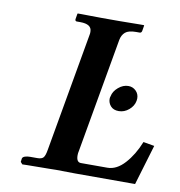

<svg xmlns="http://www.w3.org/2000/svg" viewBox="-75 -715 737 785"><g transform="rotate(10 293.5 -322.5)"><path d="M248 -569Q249 -572 249 -575.5Q249 -579 249 -582Q249 -613 201 -613H187Q180 -613 180 -621L184 -645L186 -646Q186 -646 201.5 -646Q217 -646 239.5 -645.5Q262 -645 285 -645Q308 -645 323 -645Q336 -645 358.5 -645Q381 -645 404 -645.5Q427 -646 443 -646Q459 -646 459 -646L461 -645L457 -621Q455 -613 448 -613H433Q402 -613 388.5 -601.5Q375 -590 371 -569L287 -92Q286 -88 285.5 -84Q285 -80 285 -75Q285 -46 304 -46H414Q452 -46 485.5 -83Q519 -120 541 -175L587 -167L537 0H286L209 -1Q205 -1 183 -0.5Q161 0 134.5 0Q108 0 88.5 0.5Q69 1 69 1L61 -8L63 -23Q65 -29 74 -32Q83 -35 95 -35H125Q143 -35 150 -43Q157 -51 161 -75ZM419 -282Q397 -282 385.5 -295Q374 -308 374 -325Q374 -328 374.5 -330.5Q375 -333 376 -336Q380 -357 399.5 -373.5Q419 -390 441 -390Q459 -390 472 -377.5Q485 -365 485 -346Q485 -340 484 -336Q480 -314 461 -298Q442 -282 419 -282Z"/></g></svg>

Font: Libertinus Serif SemiBold
Style: Italic
Weight: 600
Italic angle: -11.5°
Designer: Philipp H. Poll, Khaled Hosny
Foundry: Caleb Maclennan
Version: Version 7.051;RELEASE